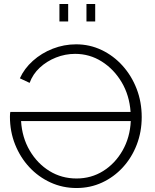

<svg xmlns="http://www.w3.org/2000/svg" viewBox="-20 -938 778 966"><path d="M365 8Q295 8 234 -20Q173 -48 127.5 -97Q82 -146 56 -211Q30 -276 30 -351Q30 -367 32 -375H637Q631 -459 592 -524.5Q553 -590 492 -628.5Q431 -667 358 -667Q308 -667 261.5 -648.5Q215 -630 180 -597.5Q145 -565 129 -521L80 -544Q102 -593 145.5 -632Q189 -671 245.5 -693Q302 -715 363 -715Q431 -715 491 -686.5Q551 -658 596.5 -607.5Q642 -557 667.5 -491Q693 -425 693 -349Q693 -275 668 -210Q643 -145 598 -96Q553 -47 493.5 -19.5Q434 8 365 8ZM365 -40Q439 -40 499 -77.5Q559 -115 596.5 -180.5Q634 -246 638 -329H86Q91 -246 129.5 -180.5Q168 -115 229 -77.5Q290 -40 365 -40ZM279 -830V-918H323V-830ZM415 -830V-918H459V-830Z"/></svg>

Font: Raleway Light
Style: Regular
Weight: 300
Designer: Matt McInerney, Pablo Impallari, Rodrigo Fuenzalida
Foundry: Matt McInerney, Pablo Impallari, Rodrigo Fuenzalida
Version: Version 4.026